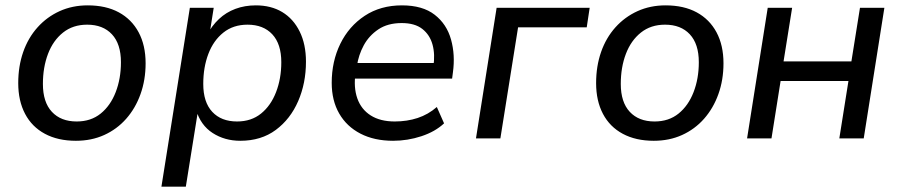

<svg xmlns="http://www.w3.org/2000/svg" viewBox="-20 -516 3358 716"><path d="M263 9Q196 9 147.5 -17Q99 -43 73.5 -91.5Q48 -140 48 -206Q48 -269 66.5 -322Q85 -375 120 -414Q155 -453 202.5 -474.5Q250 -496 307 -496Q375 -496 423 -470Q471 -444 497 -395.5Q523 -347 523 -280Q523 -218 504 -165Q485 -112 450.5 -73Q416 -34 368.5 -12.5Q321 9 263 9ZM266 -63Q319 -63 355.5 -92.5Q392 -122 411.5 -172.5Q431 -223 431 -284Q431 -352 397.5 -388Q364 -424 305 -424Q252 -424 215 -394.5Q178 -365 159 -315Q140 -265 140 -203Q140 -135 173.5 -99Q207 -63 266 -63Z M582 180 688 -487H777L761 -386H752Q770 -420 796.5 -445Q823 -470 858 -483Q893 -496 934 -496Q991 -496 1032.5 -471Q1074 -446 1097.5 -398.5Q1121 -351 1121 -286Q1121 -206 1092 -139Q1063 -72 1008.5 -31.5Q954 9 876 9Q818 9 773 -20Q728 -49 711 -107H719L673 180ZM864 -63Q917 -63 953.5 -92.5Q990 -122 1009.5 -172.5Q1029 -223 1029 -284Q1029 -352 995.5 -388Q962 -424 903 -424Q850 -424 813 -394.5Q776 -365 757 -315Q738 -265 738 -203Q738 -135 771.5 -99Q805 -63 864 -63Z M1446 9Q1376 9 1324.5 -17.5Q1273 -44 1245 -92.5Q1217 -141 1217 -207Q1217 -287 1249 -352.5Q1281 -418 1340 -457Q1399 -496 1479 -496Q1556 -496 1601 -461Q1646 -426 1662 -368.5Q1678 -311 1669 -246L1666 -223H1288L1296 -281H1614L1596 -267Q1603 -313 1593 -349.5Q1583 -386 1555 -408Q1527 -430 1478 -430Q1426 -430 1391 -406.5Q1356 -383 1336.5 -347Q1317 -311 1311 -270L1306 -245Q1298 -190 1312.5 -149Q1327 -108 1362.5 -85.5Q1398 -63 1452 -63Q1498 -63 1537.5 -76Q1577 -89 1609 -117L1636 -56Q1603 -25 1551.5 -8Q1500 9 1446 9Z M1755 0 1832 -487H2179L2168 -414H1912L1846 0Z M2418 9Q2351 9 2302.5 -17Q2254 -43 2228.5 -91.5Q2203 -140 2203 -206Q2203 -269 2221.5 -322Q2240 -375 2275 -414Q2310 -453 2357.5 -474.5Q2405 -496 2462 -496Q2530 -496 2578 -470Q2626 -444 2652 -395.5Q2678 -347 2678 -280Q2678 -218 2659 -165Q2640 -112 2605.5 -73Q2571 -34 2523.5 -12.5Q2476 9 2418 9ZM2421 -63Q2474 -63 2510.5 -92.5Q2547 -122 2566.5 -172.5Q2586 -223 2586 -284Q2586 -352 2552.5 -388Q2519 -424 2460 -424Q2407 -424 2370 -394.5Q2333 -365 2314 -315Q2295 -265 2295 -203Q2295 -135 2328.5 -99Q2362 -63 2421 -63Z M2766 0 2843 -487H2934L2902 -287H3155L3187 -487H3278L3201 0H3110L3144 -214H2891L2857 0Z"/></svg>

Font: Nunito Sans 12pt Medium
Style: Italic
Weight: 500
Italic angle: -9°
Designer: Vernon Adams
Foundry: Vernon Adams
Version: Version 3.101;gftools[0.9.27]